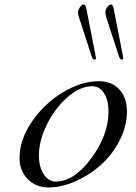

<svg xmlns="http://www.w3.org/2000/svg" viewBox="-20 -808 600 844"><path d="M522 -551Q522 -546 514 -546Q508 -546 503 -560L453 -714Q443 -741 443 -756Q443 -764 451 -776Q459 -788 467 -788Q476 -788 479 -773L518 -574Q522 -554 522 -551ZM402 -551Q402 -546 394 -546Q388 -546 383 -560L333 -714Q323 -741 323 -756Q323 -764 331 -776Q339 -788 347 -788Q356 -788 359 -773L398 -574Q402 -554 402 -551ZM414 -451Q471 -451 504.5 -415Q538 -379 538 -319Q538 -253 505.5 -190Q473 -127 423 -82.5Q373 -38 311.5 -11Q250 16 194 16Q138 16 102 -20.5Q66 -57 66 -113Q66 -195 121.5 -275Q177 -355 258 -403Q339 -451 414 -451ZM385 -429Q332 -429 277 -381Q222 -333 186.5 -261.5Q151 -190 151 -124Q151 -75 172 -42.5Q193 -10 225 -10Q306 -10 381.5 -112.5Q457 -215 457 -318Q457 -367 437.5 -398Q418 -429 385 -429Z"/></svg>

Font: Miama Nueva
Style: Medium
Weight: 400
Italic angle: -28°
Version: Version 1.0